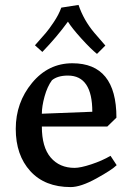

<svg xmlns="http://www.w3.org/2000/svg" viewBox="-20 -749 534 780"><path d="M229 -718 299 -729Q320 -667 363 -616Q378 -598 408 -564L374 -530Q349 -550 310.5 -592.5Q272 -635 256 -661Q211 -599 152 -538L122 -565Q153 -600 166 -615Q179 -630 199 -660Q219 -690 229 -718ZM267 11Q162 11 103 -54Q44 -119 44 -225.5Q44 -332 110 -412Q176 -492 274 -492Q453 -492 453 -271L416 -235H150Q150 -151 186 -109Q222 -67 283 -67Q307 -67 351 -81.5Q395 -96 429 -116L454 -78Q435 -59 371.5 -24Q308 11 267 11ZM256 -442Q214 -442 191 -423Q172 -397 161 -357Q150 -317 150 -287L355 -295Q355 -442 256 -442Z"/></svg>

Font: Asul
Style: Regular
Weight: 400
Version: Version 1.001